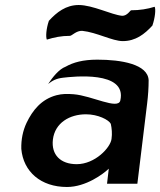

<svg xmlns="http://www.w3.org/2000/svg" viewBox="-20 -733 639 766"><path d="M242 -467C215 -457 190 -425 172 -398C190 -412 205 -420 232 -423C267 -427 488 -453 460 -332C451 -294 347 -351 274 -357C248 -359 228 -359 205 -353C145 -337 110 -293 86 -243C71 -211 64 -176 65 -139C73 -48 143 13 247 13C323 13 392 -39 414 -60L407 0H528L567 -320C571 -353 573 -383 573 -413C570 -477 464 -495 368 -495C311 -495 272 -484 242 -467ZM286 -78C222 -78 184 -115 191 -176C199 -243 258 -277 323 -277C371 -277 414 -255 422 -239C426 -221 428 -200 425 -179C421 -144 359 -78 286 -78ZM503 -692C500 -692 487 -669 467 -670C425 -674 350 -713 294 -713C243 -713 206 -684 175 -650C164 -618 162 -584 167 -575C196 -584 224 -590 259 -590C267 -590 284 -611 308 -610C366 -604 428 -569 470 -569C521 -569 557 -597 588 -631C599 -663 602 -697 597 -706C568 -697 538 -692 503 -692Z"/></svg>

Font: Bluebird
Style: Obl
Weight: 400
Designer: Jasper
Foundry: Cannot Into Space Fonts
Version: Version 0.98